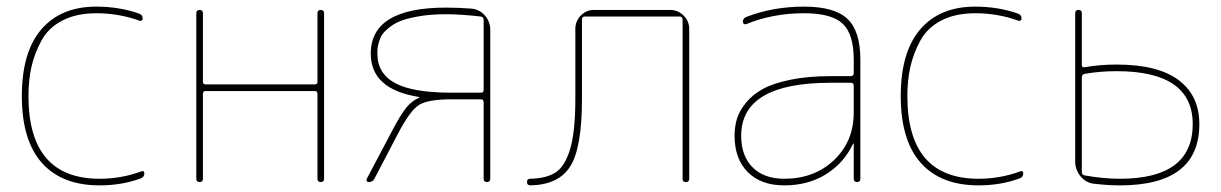

<svg xmlns="http://www.w3.org/2000/svg" viewBox="-20 -550 3689 580"><path d="M281 10Q167 10 106.5 -58Q46 -126 46 -260Q46 -393 105 -461.5Q164 -530 271 -530Q340 -530 400 -509Q411 -505 411 -494Q411 -490 407.5 -488Q404 -486 400 -488Q338 -510 271 -510Q211 -510 168.5 -488Q126 -466 105 -427Q84 -388 75 -348Q66 -308 66 -260Q66 -10 281 -10Q346 -10 406 -32Q416 -36 416 -26Q416 -15 405 -11Q348 10 281 10Z M573 -10V-510Q573 -520 583 -520Q593 -520 593 -510V-303Q593 -295 601 -295H931Q939 -295 939 -303V-510Q939 -520 949 -520Q959 -520 959 -510V-10Q959 0 949 0Q939 0 939 -10V-266Q939 -275 931 -275H601Q593 -275 593 -266V-10Q593 0 583 0Q573 0 573 -10Z M1120 -388Q1120 -328 1173.5 -299Q1227 -270 1344 -270H1433Q1441 -270 1441 -278V-491Q1441 -498 1433 -500Q1373 -507 1327 -507Q1284 -507 1250 -501.5Q1216 -496 1195 -488.5Q1174 -481 1158.5 -469Q1143 -457 1136 -447.5Q1129 -438 1125 -424Q1121 -410 1120.5 -404Q1120 -398 1120 -388ZM1094 0Q1090 0 1088 -3Q1086 -6 1088 -10L1162 -150Q1190 -204 1207.5 -225Q1225 -246 1246 -255Q1247 -255 1247 -256Q1247 -257 1246 -257Q1100 -280 1100 -388Q1100 -527 1327 -527Q1366 -527 1404 -524Q1428 -522 1444.5 -503.5Q1461 -485 1461 -460V-10Q1461 0 1451 0Q1441 0 1441 -10V-241Q1441 -250 1433 -250H1344Q1272 -250 1245 -232.5Q1218 -215 1181 -144L1111 -10Q1106 0 1094 0Z M1583 10Q1572 10 1572 0Q1572 -10 1581 -10Q1631 -11 1659 -29.5Q1687 -48 1702.5 -100.5Q1718 -153 1718 -251V-463Q1718 -486 1734.5 -503Q1751 -520 1774 -520H2005Q2028 -520 2045 -503Q2062 -486 2062 -463V-10Q2062 0 2052 0Q2042 0 2042 -10V-491Q2042 -500 2033 -500H1746Q1738 -500 1738 -491V-251Q1738 -104 1703 -48Q1668 8 1583 10Z M2559 -210V-291Q2559 -300 2550 -300H2489Q2219 -300 2219 -140Q2219 -79 2253.5 -44.5Q2288 -10 2349 -10Q2440 -10 2499.5 -66.5Q2559 -123 2559 -210ZM2550 -320Q2559 -320 2559 -329V-370Q2559 -447 2525.5 -478.5Q2492 -510 2409 -510Q2314 -510 2234 -477Q2230 -476 2227 -478Q2224 -480 2224 -484Q2224 -495 2235 -499Q2315 -530 2409 -530Q2501 -530 2540 -493Q2579 -456 2579 -370V-10Q2579 0 2569 0Q2559 0 2559 -10V-115Q2559 -116 2558 -116Q2556 -116 2556 -114Q2529 -57 2475 -23.5Q2421 10 2349 10Q2279 10 2239 -30Q2199 -70 2199 -140Q2199 -167 2206 -190.5Q2213 -214 2232.5 -238.5Q2252 -263 2283 -280.5Q2314 -298 2367 -309Q2420 -320 2489 -320Z M2936 10Q2822 10 2761.5 -58Q2701 -126 2701 -260Q2701 -393 2760 -461.5Q2819 -530 2926 -530Q2995 -530 3055 -509Q3066 -505 3066 -494Q3066 -490 3062.5 -488Q3059 -486 3055 -488Q2993 -510 2926 -510Q2866 -510 2823.5 -488Q2781 -466 2760 -427Q2739 -388 2730 -348Q2721 -308 2721 -260Q2721 -10 2936 -10Q3001 -10 3061 -32Q3071 -36 3071 -26Q3071 -15 3060 -11Q3003 10 2936 10Z M3248 -316V-30Q3248 -22 3257 -20Q3314 -10 3363 -10Q3583 -10 3583 -175Q3583 -335 3353 -335Q3303 -335 3257 -327Q3248 -325 3248 -316ZM3284 5Q3260 2 3244 -17.5Q3228 -37 3228 -62V-510Q3228 -520 3238 -520Q3248 -520 3248 -510V-354Q3248 -345 3257 -347Q3303 -355 3353 -355Q3478 -355 3540.5 -308Q3603 -261 3603 -175Q3603 10 3363 10Q3327 10 3284 5Z"/></svg>

Font: Rounded Mplus 1c Thin
Style: Regular
Weight: 250
Version: Version 1.059.20150529